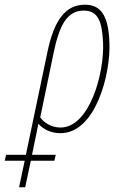

<svg xmlns="http://www.w3.org/2000/svg" viewBox="-124 -556 557 816"><path d="M-104 127H-19L-43 240H-17L7 127H107L113 102H12L29 20L39 -30C58 -9 89 10 133 10C283 10 347 -243 341 -376C337 -483 309 -536 237 -536C154 -536 106 -470 78 -337L-14 102H-98ZM133 -14C95 -14 63 -34 47 -57L103 -327C127 -445 159 -511 232 -511C292 -511 310 -466 314 -375C320 -246 257 -14 133 -14Z"/></svg>

Font: Noto Sans ExtraCondensed Thin
Style: Italic
Weight: 100
Width: 2
Italic angle: -12°
Designer: Monotype Design Team
Foundry: Monotype Imaging Inc.
Version: Version 2.013